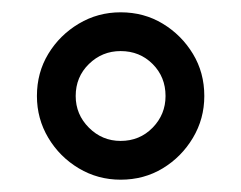

<svg xmlns="http://www.w3.org/2000/svg" viewBox="-20 -700 392 312"><path d="M176 -408Q139 -408 108 -426.5Q77 -445 58.5 -476Q40 -507 40 -544Q40 -582 58.5 -612.5Q77 -643 108 -661.5Q139 -680 176 -680Q214 -680 244.5 -661.5Q275 -643 293.5 -612.5Q312 -582 312 -544Q312 -507 293.5 -476Q275 -445 244.5 -426.5Q214 -408 176 -408ZM176 -471Q207 -471 228 -492.5Q249 -514 249 -544Q249 -575 228 -596Q207 -617 176 -617Q146 -617 124.5 -596Q103 -575 103 -544Q103 -514 124.5 -492.5Q146 -471 176 -471Z"/></svg>

Font: Atkinson Hyperlegible Next
Style: Regular
Weight: 400
Designer: Elliott Scott, Megan Eiswerth, Linus Boman, Theodore Petrosky, Letters from Sweden
Foundry: Applied Design Works, Letters from Sweden
Version: Version 2.001